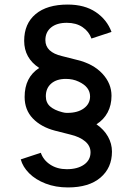

<svg xmlns="http://www.w3.org/2000/svg" viewBox="-20 -732 584 842"><path d="M71 -33 159 -62Q170 -30 200.5 -10Q231 10 273 10Q320 10 348.5 -10Q377 -30 377 -64Q377 -92 353.5 -112Q330 -132 288 -142L221 -159Q160 -175 124 -212.5Q88 -250 88 -307Q88 -393 152 -434Q86 -477 86 -553Q86 -628 136 -670Q186 -712 277 -712Q351 -712 400 -679Q449 -646 469 -592L381 -563Q370 -594 342 -613Q314 -632 273 -632Q229 -632 204 -611.5Q179 -591 179 -556Q179 -503 252 -486L319 -469Q389 -452 429 -409Q469 -366 469 -312Q469 -271 452 -239Q435 -207 403 -187Q436 -164 453.5 -133Q471 -102 471 -67Q471 4 420.5 47Q370 90 278 90Q224 90 180 73Q136 56 108 28Q80 0 71 -33ZM253 -240 262 -238Q266 -237 276 -237Q321 -237 348 -257Q375 -277 375 -309Q375 -351 325 -374Q300 -386 269 -386Q228 -386 204.5 -365.5Q181 -345 181 -310Q181 -282 199.5 -265.5Q218 -249 253 -240Z"/></svg>

Font: Oak Sans SemiBold
Style: Regular
Weight: 600
Designer: Erik Kennedy, Walven
Foundry: Erik Kennedy, Walven
Version: Version 1.000